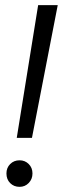

<svg xmlns="http://www.w3.org/2000/svg" viewBox="-20 -720 244 745"><path d="M45 -185 128 -700H204L104 -185ZM56 5Q34 5 19.5 -9.5Q5 -24 5 -47Q5 -69 19.5 -83.5Q34 -98 56 -98Q77 -98 91.5 -83.5Q106 -69 106 -47Q106 -25 91.5 -10Q77 5 56 5Z"/></svg>

Font: DM Sans 36pt Light
Style: Italic
Weight: 300
Italic angle: -10°
Designer: Colophon Foundry, Jonny Pinhorn
Foundry: Colophon Foundry
Version: Version 4.004;gftools[0.9.30]